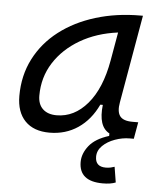

<svg xmlns="http://www.w3.org/2000/svg" viewBox="-52 -568 691 821"><g transform="rotate(5 293.0 -157.5)"><path d="M419.4 206.5Q317.4 206.5 317.4 123.5Q317.4 87.4 344 53.7Q370.6 20 429.2 2V-8.8Q379.9 -34.7 390.6 -127.9H379.9Q348.6 -61.5 295.4 -25.6Q242.2 10.3 173.3 10.3Q105.5 10.3 68.6 -27.8Q31.7 -65.9 31.7 -135.3Q31.7 -223.1 68.4 -294.7Q105 -366.2 170.9 -417Q236.8 -467.8 325.7 -495.1Q414.6 -522.5 519 -522.5H528.3L462.4 -145Q455.1 -105.5 469 -86.2Q482.9 -66.9 522.9 -66.9H547.9L535.2 4.9H518.6Q486.3 4.9 454.6 16.4Q422.9 27.8 402.1 48.1Q381.3 68.4 381.3 95.2Q381.3 138.2 426.3 138.2Q437.5 138.2 447.5 136Q457.5 133.8 463.9 131.3L474.6 197.8Q453.6 206.5 419.4 206.5ZM197.3 -66.4Q272.9 -66.4 329.3 -132.3Q385.7 -198.2 407.2 -319.3L428.7 -441.9Q337.4 -430.2 267.1 -389.2Q196.8 -348.1 156.7 -285.2Q116.7 -222.2 116.7 -144Q116.7 -106.9 137.9 -86.7Q159.2 -66.4 197.3 -66.4Z"/></g></svg>

Font: Cascadia Mono PL SemiLight
Style: Italic
Weight: 350
Italic angle: -10°
Monospace: yes
Designer: Aaron Bell
Foundry: Saja Typeworks
Version: Version 2404.023; ttfautohint (v1.8.4)